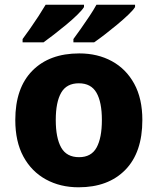

<svg xmlns="http://www.w3.org/2000/svg" viewBox="-20 -786 670 816"><path d="M585 -276Q585 -138 512.5 -64Q440 10 314 10Q236 10 175 -23.5Q114 -57 79.5 -120.5Q45 -184 45 -276Q45 -412 117.5 -485.5Q190 -559 317 -559Q395 -559 455.5 -526Q516 -493 550.5 -430Q585 -367 585 -276ZM217 -276Q217 -200 240 -159Q263 -118 316 -118Q368 -118 390.5 -159Q413 -200 413 -276Q413 -352 390 -392Q367 -432 315 -432Q263 -432 240 -392Q217 -352 217 -276ZM554 -756Q546 -743 525 -723Q504 -703 477.5 -681Q451 -659 425 -639Q399 -619 380 -606H292V-620Q306 -639 324 -664.5Q342 -690 360 -717Q378 -744 390 -766H554ZM337 -756Q329 -743 308.5 -723Q288 -703 261.5 -681Q235 -659 209 -639Q183 -619 165 -606H76V-620Q90 -639 108 -664.5Q126 -690 143.5 -717Q161 -744 174 -766H337Z"/></svg>

Font: Noto Sans Lao Looped ExtraBold
Style: Regular
Weight: 800
Designer: Mark Frömberg, Ben Mitchell
Foundry: The Fontpad Ltd
Version: Version 1.002; ttfautohint (v1.8.4.7-5d5b)